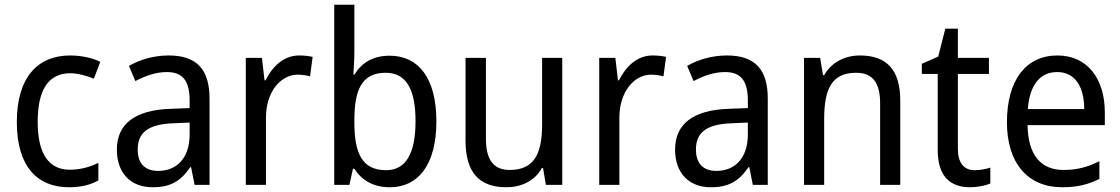

<svg xmlns="http://www.w3.org/2000/svg" viewBox="-20 -780 4727 810"><path d="M271 10C321 10 362 0 395 -19V-93C360 -76 321 -64 274 -64C184 -64 139 -134 139 -266C139 -401 184 -471 277 -471C308 -471 347 -460 376 -448L403 -519C372 -535 325 -546 276 -546C140 -546 51 -455 51 -265C51 -78 137 10 271 10Z M692 -546C628 -546 569 -528 524 -502L551 -438C593 -460 637 -476 684 -476C747 -476 780 -443 780 -357V-324L700 -321C548 -316 473 -256 473 -149C473 -49 532 10 624 10C701 10 743 -17 783 -75H786L801 0H864V-364C864 -486 811 -546 692 -546ZM712 -260 780 -263V-213C780 -111 724 -59 647 -59C595 -59 561 -87 561 -149C561 -218 601 -256 712 -260Z M1242 -546C1178 -546 1130 -501 1100 -441H1096L1085 -536H1017V0H1102V-284C1102 -391 1163 -465 1236 -465C1253 -465 1273 -462 1288 -458L1299 -540C1282 -544 1261 -546 1242 -546Z M1475 -563V-760H1390V0H1454L1469 -68H1475C1505 -21 1553 10 1625 10C1745 10 1821 -86 1821 -268C1821 -451 1745 -545 1624 -545C1552 -545 1505 -514 1475 -465H1471C1472 -490 1475 -527 1475 -563ZM1607 -473C1693 -473 1733 -405 1733 -269C1733 -132 1692 -62 1609 -62C1509 -62 1475 -131 1475 -263V-273C1475 -401 1506 -473 1607 -473Z M2352 -536H2267V-255C2267 -129 2232 -63 2130 -63C2062 -63 2030 -106 2030 -195V-536H1944V-186C1944 -56 1999 10 2116 10C2178 10 2236 -16 2266 -71H2271L2283 0H2352Z M2733 -546C2669 -546 2621 -501 2591 -441H2587L2576 -536H2508V0H2593V-284C2593 -391 2654 -465 2727 -465C2744 -465 2764 -462 2779 -458L2790 -540C2773 -544 2752 -546 2733 -546Z M3047 -546C2983 -546 2924 -528 2879 -502L2906 -438C2948 -460 2992 -476 3039 -476C3102 -476 3135 -443 3135 -357V-324L3055 -321C2903 -316 2828 -256 2828 -149C2828 -49 2887 10 2979 10C3056 10 3098 -17 3138 -75H3141L3156 0H3219V-364C3219 -486 3166 -546 3047 -546ZM3067 -260 3135 -263V-213C3135 -111 3079 -59 3002 -59C2950 -59 2916 -87 2916 -149C2916 -218 2956 -256 3067 -260Z M3607 -546C3546 -546 3488 -518 3457 -463H3452L3440 -536H3372V0H3457V-278C3457 -408 3491 -473 3592 -473C3662 -473 3693 -430 3693 -345V0H3778V-355C3778 -487 3720 -546 3607 -546Z M4092 -62C4047 -62 4021 -92 4021 -153V-468H4152V-536H4021V-659H3968L3938 -541L3869 -511V-468H3936V-148C3936 -30 3994 10 4073 10C4104 10 4138 3 4158 -6V-73C4141 -67 4115 -62 4092 -62Z M4441 -546C4309 -546 4228 -443 4228 -264C4228 -94 4314 10 4461 10C4524 10 4569 -1 4618 -25V-100C4568 -75 4524 -63 4467 -63C4370 -63 4317 -127 4315 -252H4641V-306C4641 -447 4568 -546 4441 -546ZM4440 -476C4519 -476 4554 -409 4554 -320H4316C4324 -421 4367 -476 4440 -476Z"/></svg>

Font: Noto Sans Lao SemiCondensed
Style: Regular
Weight: 400
Width: 4
Designer: Monotype Design Team
Foundry: Monotype Imaging Inc.
Version: Version 2.004